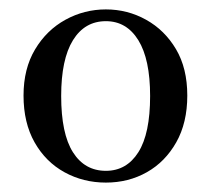

<svg xmlns="http://www.w3.org/2000/svg" viewBox="-20 -845 448 408"><path d="M205 -457Q157 -457 117 -479Q77 -501 53.5 -542.5Q30 -584 30 -642Q30 -699 54.5 -740Q79 -781 119 -803Q159 -825 205 -825Q251 -825 290.5 -803Q330 -781 354 -740.5Q378 -700 378 -642Q378 -584 354.5 -542.5Q331 -501 292 -479Q253 -457 205 -457ZM205 -482Q249 -482 274 -521.5Q299 -561 299 -641Q299 -719 274 -759.5Q249 -800 205 -800Q160 -800 135 -759.5Q110 -719 110 -641Q110 -561 135 -521.5Q160 -482 205 -482Z"/></svg>

Font: Noto Serif KR SemiBold
Style: Regular
Weight: 600
Designer: Ryoko NISHIZUKA 西塚涼子 (kana & ideographs); Frank Grießhammer (Latin, Greek & Cyrillic); Wenlong ZHANG 张文龙 (bopomofo); San
Foundry: Adobe
Version: Version 2.003-H1;hotconv 1.1.1;makeotfexe 2.6.0